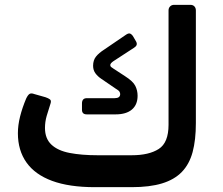

<svg xmlns="http://www.w3.org/2000/svg" viewBox="-20 -770 921 794"><path d="M372 4Q266 4 195.5 -22Q125 -48 89.5 -98Q54 -148 54 -219Q54 -252 63 -288Q72 -324 88 -362Q95 -377 102 -381.5Q109 -386 122 -381L168 -368Q180 -364 186.5 -359Q193 -354 189 -342Q180 -315 173 -290.5Q166 -266 166 -241Q166 -197 192.5 -172Q219 -147 268 -137.5Q317 -128 383 -128H525Q596 -128 636.5 -154Q677 -180 677 -254V-727Q677 -737 683.5 -743.5Q690 -750 700 -750H767Q778 -750 784 -743.5Q790 -737 790 -727V-261Q790 -191 776.5 -141Q763 -91 732 -59Q701 -27 650 -11.5Q599 4 524 4ZM339 -297Q319 -297 319 -316V-342Q319 -364 339 -364H454Q477 -364 477 -381Q477 -386 474 -391Q471 -396 459 -403L399 -444Q384 -454 374.5 -467Q365 -480 365 -498Q365 -521 377 -536Q389 -551 411 -565L499 -625Q510 -633 516.5 -631.5Q523 -630 529 -622L543 -598Q551 -583 535 -573L449 -517Q436 -508 436 -501Q436 -496 439.5 -493Q443 -490 448 -487L497 -455Q530 -434 539.5 -415Q549 -396 549 -374Q549 -337 525.5 -317Q502 -297 458 -297Z"/></svg>

Font: Rubik Medium
Style: Italic
Weight: 500
Italic angle: -12°
Designer: Hubert and Fischer
Foundry: Hubert and Fischer
Version: Version 2.300;gftools[0.9.30]